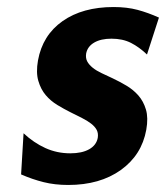

<svg xmlns="http://www.w3.org/2000/svg" viewBox="-20 -515 472 546"><path d="M225 -363Q223 -350 228 -340.5Q233 -331 243.5 -322.5Q254 -314 269 -307Q284 -300 301 -292Q320 -283 339.5 -271.5Q359 -260 373.5 -243.5Q388 -227 395 -203.5Q402 -180 396 -146Q383 -74 323.5 -31.5Q264 11 174 11Q136 11 104 3Q72 -5 40 -19L47 -136Q76 -109 109 -94Q142 -79 180 -79Q213 -79 233.5 -90.5Q254 -102 258 -123Q260 -136 255 -145.5Q250 -155 239 -163.5Q228 -172 213 -179.5Q198 -187 180 -196Q162 -205 143 -216.5Q124 -228 110 -244.5Q96 -261 89 -285Q82 -309 88 -343Q101 -415 158 -455Q215 -495 303 -495Q341 -495 371 -487Q401 -479 432 -465L398 -360Q376 -381 352.5 -393Q329 -405 297 -405Q267 -405 248 -394Q229 -383 225 -363Z"/></svg>

Font: LT Museum
Style: Bold Italic
Weight: 700
Designer: Daniel Lyons
Foundry: LyonsType
Version: Version 1.011